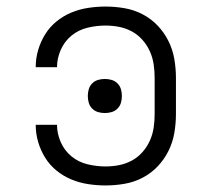

<svg xmlns="http://www.w3.org/2000/svg" viewBox="-20 -558 640 586"><path d="M302 8Q276 8 249.5 4Q223 0 198.5 -10Q174 -20 153 -37Q132 -54 118 -76.5Q104 -99 96.5 -124.5Q89 -150 89 -177Q89 -177 89 -177Q89 -177 89 -177H154Q154 -177 154 -177Q154 -177 154 -177Q154 -150 165.5 -124Q177 -98 198.5 -80.5Q220 -63 247.5 -56.5Q275 -50 302 -50Q323 -50 343.5 -54Q364 -58 382.5 -68Q401 -78 415 -94Q429 -110 437.5 -129Q446 -148 449 -168.5Q452 -189 452 -210V-320Q452 -341 449 -361.5Q446 -382 437.5 -401Q429 -420 415 -436Q401 -452 382.5 -462Q364 -472 343.5 -476Q323 -480 302 -480Q275 -480 247.5 -473.5Q220 -467 198.5 -449.5Q177 -432 165.5 -406Q154 -380 154 -353Q154 -353 154 -353Q154 -353 154 -353H89Q89 -353 89 -353Q89 -353 89 -353Q89 -380 96.5 -405.5Q104 -431 118 -453.5Q132 -476 153 -493Q174 -510 198.5 -520Q223 -530 249.5 -534Q276 -538 302 -538Q331 -538 360 -533Q389 -528 415 -514.5Q441 -501 461 -480Q481 -459 494 -433Q507 -407 512 -378Q517 -349 517 -320V-210Q517 -181 512 -152Q507 -123 494 -97Q481 -71 461 -50Q441 -29 415 -15.5Q389 -2 360 3Q331 8 302 8ZM300 -213Q289 -213 279 -216Q269 -219 261.5 -226.5Q254 -234 251 -244Q248 -254 248 -265Q248 -276 251 -286Q254 -296 261.5 -303.5Q269 -311 279 -314Q289 -317 300 -317Q311 -317 321 -314Q331 -311 338.5 -303.5Q346 -296 349 -286Q352 -276 352 -265Q352 -254 349 -244Q346 -234 338.5 -226.5Q331 -219 321 -216Q311 -213 300 -213Z"/></svg>

Font: Iosevka Curly Light Extended
Style: Regular
Weight: 300
Width: 7
Monospace: yes
Designer: Belleve Invis
Foundry: Belleve Invis
Version: Version 11.1.0; ttfautohint (v1.8.3)